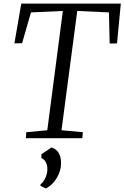

<svg xmlns="http://www.w3.org/2000/svg" viewBox="-20 -763 687 1060"><path d="M123 0 125 -33 241 -44 327 -702.5 151 -694.5 102 -524.5 59.5 -523.5 97.5 -743H647L626 -523.5L585.5 -522.5L581.5 -694.5L406.5 -702.5L319.5 -44L437.5 -33L434.5 0ZM203.5 263V255Q216.5 245 224.8 230.5Q233 216 237.5 200Q242 184 241.5 169Q241.5 148 232.5 131.8Q223.5 115.5 208.5 110V88.5L264.5 51Q293.5 61 305.8 84.5Q318 108 317 141.5Q316 171.5 304 198.8Q292 226 273.2 246.8Q254.5 267.5 232.5 277.5Z"/></svg>

Font: Merriweather 48pt Light
Style: Italic
Weight: 300
Italic angle: -7.8°
Version: Version 2.101